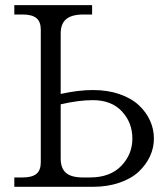

<svg xmlns="http://www.w3.org/2000/svg" viewBox="-20 -720 648 740"><path d="M35.2 0V-36.1H67.9Q103.5 -36.1 120.4 -50Q137.2 -64 137.2 -94.2V-606Q137.2 -636.2 120.4 -650.1Q103.5 -664.1 67.9 -664.1H35.2V-700.2H335V-664.1H301.8Q256.3 -664.1 235.1 -646.2Q213.9 -628.4 213.9 -590.8V-357.9Q282.2 -373 337.9 -373Q395 -373 440.7 -357.2Q486.3 -341.3 514.9 -314.7Q543.5 -288.1 558.3 -255.1Q573.2 -222.2 573.2 -186Q573.2 -150.4 558.1 -117.7Q543 -85 514.6 -58.3Q486.3 -31.7 440.4 -15.9Q394.5 0 337.9 0ZM213.9 -108.9Q213.9 -71.3 234.4 -53.7Q254.9 -36.1 298.8 -36.1H327.1Q404.3 -36.1 447.3 -80.6Q490.2 -125 490.2 -186Q490.2 -247.1 450 -290.5Q409.7 -334 337.9 -334Q282.7 -334 213.9 -317.9Z"/></svg>

Font: LT Superior Serif
Style: Regular
Weight: 400
Designer: Daniel Lyons
Foundry: LyonsType
Version: Version 2.120;FEAKit 1.0